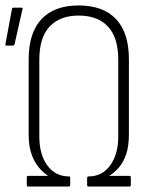

<svg xmlns="http://www.w3.org/2000/svg" viewBox="-20 -683 553 703"><path d="M83 0Q78 0 78 -6V-33Q78 -39 83 -39H155V-40Q138 -51 122 -70Q106 -89 95.5 -118.5Q85 -148 85 -191V-466Q85 -563 132 -613Q179 -663 268 -663Q358 -663 405 -613Q452 -563 452 -466V-191Q452 -148 442 -118.5Q432 -89 415.5 -70Q399 -51 381 -40V-39H454Q459 -39 459 -33V-6Q459 0 454 0H304Q299 0 299 -6V-31Q299 -37 304 -37Q354 -37 383.5 -77.5Q413 -118 413 -183V-465Q413 -545 375.5 -585.5Q338 -626 268 -626Q199 -626 161.5 -585.5Q124 -545 124 -465V-183Q124 -117 153.5 -77Q183 -37 233 -37Q237 -37 237 -31V-6Q237 0 232 0ZM3 -516Q-1 -516 0 -522L24 -651Q25 -655 30 -655H59Q65 -655 62 -648L33 -520Q31 -516 26 -516Z"/></svg>

Font: Sofia Sans Condensed ExtraLight
Style: Regular
Weight: 250
Version: Version 4.100